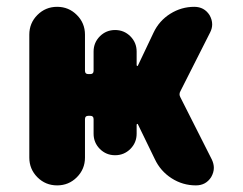

<svg xmlns="http://www.w3.org/2000/svg" viewBox="-20 -567 716 566"><path d="M66.4 -102.5V-464.8Q66.4 -499 90.3 -522.9Q114.3 -546.9 148.4 -546.9Q182.6 -546.9 206.5 -522.9Q230.5 -499 230.5 -464.8V-358.4Q230.5 -348.6 240.2 -348.6H246.1Q255.9 -348.6 255.9 -358.4V-415Q255.9 -441.4 274.4 -460Q293 -478.5 319.3 -478.5Q345.7 -478.5 364.3 -460Q382.8 -441.4 382.8 -415V-375Q382.8 -373 384.8 -372.6Q386.7 -372.1 386.7 -374L432.6 -470.7Q449.2 -505.9 481.9 -526.4Q514.6 -546.9 552.7 -546.9Q582 -546.9 597.7 -522.5Q605.5 -508.8 605.5 -495.1Q605.5 -483.4 599.6 -471.7L511.7 -297.9Q506.8 -289.1 511.7 -280.3L604.5 -96.7Q610.4 -84 610.4 -72.3Q610.4 -58.6 602.5 -44.9Q586.9 -20.5 557.6 -20.5Q518.6 -20.5 485.8 -41.5Q453.1 -62.5 436.5 -97.7L386.7 -200.2Q386.7 -202.1 384.8 -201.7Q382.8 -201.2 382.8 -199.2V-172.9Q382.8 -146.5 364.3 -127.9Q345.7 -109.4 319.3 -109.4Q293 -109.4 274.4 -127.9Q255.9 -146.5 255.9 -172.9V-215.8Q255.9 -225.6 246.1 -225.6H240.2Q230.5 -225.6 230.5 -215.8V-102.5Q230.5 -68.4 206.5 -44.4Q182.6 -20.5 148.4 -20.5Q114.3 -20.5 90.3 -44.4Q66.4 -68.4 66.4 -102.5Z"/></svg>

Font: Gen Jyuu GothicX Heavy
Style: Bold
Weight: 900
Designer: [Source Han Sans]
Ryoko NISHIZUKA  (kana & ideographs); Paul D. Hunt (Latin, Greek & Cyrillic); Wenlong ZHANG  (bopomofo
Version: Version 1.002.20150607